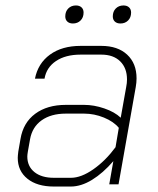

<svg xmlns="http://www.w3.org/2000/svg" viewBox="-20 -675 580 703"><path d="M45 -97Q45 -104 47 -120L55 -166Q65 -226 109 -258.5Q153 -291 221 -291H288Q324 -291 362 -278Q400 -265 422 -244L442 -356Q445 -371 445 -384Q445 -426 420 -450.5Q395 -475 351 -475H275Q220 -475 185 -451.5Q150 -428 143 -387H108Q119 -443 163 -475Q207 -507 275 -507H351Q411 -507 445.5 -475Q480 -443 480 -388Q480 -373 477 -356L414 0H380L395 -85Q357 -41 317 -16.5Q277 8 239 8H177Q116 8 80.5 -20.5Q45 -49 45 -97ZM240 -24Q277 -24 321.5 -55Q366 -86 403 -136L415 -207Q396 -230 360.5 -244.5Q325 -259 288 -259H221Q167 -259 132.5 -234.5Q98 -210 90 -165L82 -120Q80 -108 80 -102Q80 -66 106 -45Q132 -24 177 -24ZM219 -615Q219 -633 230 -644Q241 -655 258 -655Q271 -655 278.5 -648Q286 -641 286 -629Q286 -611 275 -600Q264 -589 247 -589Q234 -589 226.5 -596Q219 -603 219 -615ZM393 -615Q393 -633 404 -644Q415 -655 432 -655Q445 -655 452.5 -648Q460 -641 460 -629Q460 -611 449 -600Q438 -589 421 -589Q408 -589 400.5 -596Q393 -603 393 -615Z"/></svg>

Font: Bai Jamjuree ExtraLight
Style: Italic
Weight: 275
Italic angle: -10°
Version: Version 1.000; ttfautohint (v1.6)